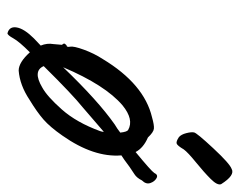

<svg xmlns="http://www.w3.org/2000/svg" viewBox="-84 -543 642 514"><g transform="rotate(90 237.0 -286.0)"><path d="M313 -272Q325 -279 335 -287Q333 -305 328 -308Q300 -324 262 -293Q208 -247 160 -134Q249 -227 313 -272ZM331 -233Q333 -239 333 -243L268 -187Q233 -159 157 -82Q170 -52 214 -78Q238 -91 273 -130.5Q308 -170 331 -233ZM432 -585Q449 -595 473 -557Q477 -547 459 -529Q441 -511 414.5 -489.5Q388 -468 380 -457Q370 -440 364.5 -438Q359 -436 347 -444Q340 -450 336.5 -463.5Q333 -477 334.5 -484.5Q336 -492 377 -536Q418 -580 432 -585ZM138 -240Q205 -351 294 -372Q315 -378 324.5 -377Q334 -376 348 -361Q376 -349 387 -328Q438 -370 443 -378Q448 -389 457 -384Q466 -379 470 -367.5Q474 -356 463 -345Q456 -331 446.5 -325Q437 -319 427 -312Q403 -294 396 -290Q402 -216 343 -132Q320 -99 300 -81.5Q280 -64 247 -44Q208 -18 169 -15Q147 -15 120 -45Q91 -16 82.5 -0.5Q74 15 69 15Q50 10 53.5 -10Q57 -30 83 -56L102 -74Q95 -91 98 -108L100 -131Q95 -136 97.5 -139Q100 -142 101 -143Q107 -143 105 -152.5Q103 -162 113 -189.5Q123 -217 138 -240Z"/></g></svg>

Font: Caveat
Style: Regular
Weight: 400
Designer: Pablo Impallari
Foundry: Creative Lab NY
Version: Version 1.096; ttfautohint (v1.3)